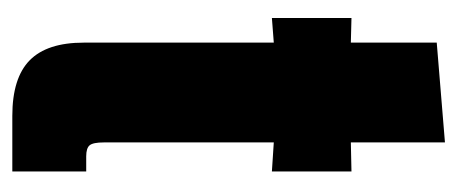

<svg xmlns="http://www.w3.org/2000/svg" viewBox="-230 -494 725 304"><g transform="rotate(90 132.0 -342.5)"><path d="M164 0Q104 0 76 -27.5Q48 -55 48 -113V-414L9 -411V-537L48 -536V-672L206 -685V-536L252 -537V-411L206 -414V-145Q206 -128 210.5 -122.5Q215 -117 228 -117H252V0Z"/></g></svg>

Font: Mona Sans Condensed ExtraBold
Style: Regular
Weight: 800
Width: 3
Designer: Deni Anggara
Foundry: GitHub
Version: Version 1.001;gftools[0.9.33]